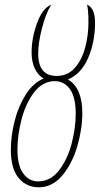

<svg xmlns="http://www.w3.org/2000/svg" viewBox="-20 -785 423 814"><path d="M26 -150Q26 -209 42 -272Q58 -335 89.5 -384.5Q121 -434 165 -452Q141 -466 127.5 -494.5Q114 -523 114 -562Q114 -624 137 -687Q160 -750 197 -765Q174 -727 158 -665.5Q142 -604 142 -558Q142 -463 220 -463Q267 -463 297 -497Q327 -531 341 -583Q355 -635 355 -691Q355 -743 349 -765Q383 -751 383 -689Q383 -608 354 -540Q325 -472 268 -448Q329 -413 329 -305Q329 -238 307.5 -164.5Q286 -91 244 -41Q202 9 144 9Q92 9 59 -30.5Q26 -70 26 -150ZM301 -303Q301 -373 276.5 -407Q252 -441 213 -441Q161 -441 125 -394Q89 -347 71.5 -279.5Q54 -212 54 -152Q54 -83 78.5 -49.5Q103 -16 142 -16Q194 -16 230 -62.5Q266 -109 283.5 -175.5Q301 -242 301 -303Z"/></svg>

Font: Noto Serif CondThin
Style: Italic
Weight: 250
Width: 3
Italic angle: -12°
Designer: Monotype Design Team
Foundry: Monotype Imaging Inc.
Version: Version 1.001